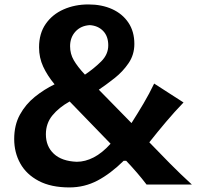

<svg xmlns="http://www.w3.org/2000/svg" viewBox="-20 -819 876 852"><path d="M288.1 12.7Q206.5 12.7 151.9 -16.1Q97.2 -44.9 70.1 -93.5Q43 -142.1 43 -202.1Q43 -264.2 68.4 -310.3Q93.8 -356.4 134.8 -389.4Q175.8 -422.4 222.2 -444.8Q189.9 -483.9 171.6 -523.4Q153.3 -563 153.3 -608.9Q153.3 -670.4 182.9 -712.9Q212.4 -755.4 262.2 -777.3Q312 -799.3 372.1 -799.3Q431.6 -799.3 477.5 -778.6Q523.4 -757.8 549.8 -718.5Q576.2 -679.2 576.2 -624Q576.2 -576.2 550.5 -538.6Q524.9 -501 488.3 -472.2Q451.7 -443.4 418.5 -420.9L563.5 -272.9Q591.3 -316.4 616.7 -359.4Q642.1 -402.3 664.1 -448.2L794.4 -364.3Q753.9 -322.3 716.6 -278.1Q679.2 -233.9 642.6 -187.5Q687.5 -140.6 733.9 -93.8Q780.3 -46.9 831.5 0H630.4Q610.8 -25.9 587.9 -52.5Q564.9 -79.1 540 -105.5H528.8Q470.7 -48.3 412.8 -17.8Q355 12.7 288.1 12.7ZM356.9 -487.8Q397.5 -515.1 429 -546.4Q460.4 -577.6 460.4 -617.7Q460.4 -658.2 437.7 -681.6Q415 -705.1 378.4 -707.5Q338.9 -705.1 314.9 -679Q291 -652.8 291 -613.8Q291 -580.1 307.4 -551.8Q323.7 -523.4 356.9 -487.8ZM470.7 -181.2 289.1 -368.7Q241.7 -342.3 212.6 -306.9Q183.6 -271.5 183.6 -223.1Q183.6 -169.4 219 -136.5Q254.4 -103.5 320.8 -101.1Q357.9 -101.1 395.5 -120.4Q433.1 -139.6 470.7 -181.2Z"/></svg>

Font: Pinar-FD SemiBold
Style: Regular
Weight: 600
Designer: Amin Abedi
Version: Version 2.000